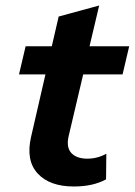

<svg xmlns="http://www.w3.org/2000/svg" viewBox="-20 -668 489 697"><path d="M282 -398 229 -173Q220 -133 239 -112.5Q258 -92 297 -92Q334 -92 366 -110L365 -17Q318 9 248 9Q160 9 116.5 -38.5Q73 -86 93 -172L145 -398H49L73 -500H168L193 -608L340 -648L305 -500H449L425 -398Z"/></svg>

Font: Elaine Sans SemiBold
Style: Italic
Weight: 600
Italic angle: -13°
Designer: Wei Huang
Foundry: Wei Huang
Version: Version 2.001;December 24, 2019;FontCreator 12.0.0.2547 64-b